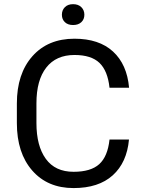

<svg xmlns="http://www.w3.org/2000/svg" viewBox="-20 -910 703 939"><path d="M515.6 -227.5H610.8Q600.6 -115.2 531.5 -52.7Q462.4 9.8 339.8 9.8Q212.4 9.8 137.5 -76.2Q62.5 -162.1 62.5 -308.1V-403.8Q62.5 -549.3 138.4 -635Q214.4 -720.7 344.2 -720.7Q464.4 -720.7 532.7 -658Q601.1 -595.2 611.3 -481H515.6Q506.8 -563.5 466.6 -602.3Q426.3 -641.1 344.2 -641.1Q254.4 -641.1 206.3 -579.6Q158.2 -518.1 158.2 -404.8V-308.1Q158.2 -196.3 204.1 -133.1Q250 -69.8 339.8 -69.8Q424.3 -69.8 465.6 -107.4Q506.8 -145 515.6 -227.5ZM297.4 -801.5Q282.7 -815.4 282.7 -837.9Q282.7 -860.4 297.4 -875Q312 -889.6 337.4 -889.6Q362.8 -889.6 377.7 -875Q392.6 -860.4 392.6 -837.9Q392.6 -815.4 377.7 -801.5Q362.8 -787.6 337.4 -787.6Q312 -787.6 297.4 -801.5Z"/></svg>

Font: Bert Sans Medium
Style: Regular
Weight: 500
Designer: Christian Robertson, Adam Twardoch, & Cristiano Sobral
Foundry: Google
Version: Version 12.135;January 10, 2020;FontCreator 12.0.0.2547 64-b